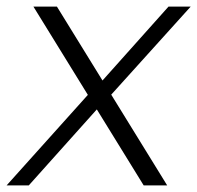

<svg xmlns="http://www.w3.org/2000/svg" viewBox="-49 -560 596 580"><path d="M52 -540H123L456 0H385ZM234 -293 286 -277 38 0H-29ZM217 -268 460 -540H527L268 -253Z"/></svg>

Font: Pathway Extreme 8pt Thin 12pt Thin
Style: Italic
Weight: 250
Italic angle: -8°
Version: Version 1.001;gftools[0.9.26]